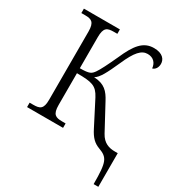

<svg xmlns="http://www.w3.org/2000/svg" viewBox="-214 -858 1118 1206"><g transform="rotate(30 345.5 -255.0)"><path d="M647 210H681V-34H660C619 -34 577 -45 548 -99L451 -279C422 -334 391 -370 314 -373C346 -392 370 -440 411 -531C455 -632 489 -668 533 -668C576 -668 599 -640 602 -603C622 -608 636 -628 636 -655C636 -687 613 -720 549 -720C471 -720 429 -664 382 -557C349 -485 324 -435 307 -411C289 -387 280 -377 208 -377V-602C208 -672 230 -682 280 -682H304V-714H43V-682H71C116 -682 140 -672 140 -604V-109C140 -41 117 -32 69 -32H43V0H304V-32H279C231 -32 208 -42 208 -111V-341C318 -341 350 -332 384 -268L474 -93C501 -39 527 -16 564 -2C634 24 647 46 647 210Z"/></g></svg>

Font: Noto Serif Light
Style: Regular
Weight: 300
Designer: Monotype Design Team
Foundry: Monotype Imaging Inc.
Version: Version 2.013